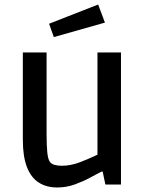

<svg xmlns="http://www.w3.org/2000/svg" viewBox="-20 -816 650 849"><path d="M233 13Q185 13 151 -9Q117 -31 99 -77.5Q81 -124 81 -198V-584H186V-224Q186 -173 189 -143Q192 -113 200 -101Q207 -91 221 -87Q235 -83 253 -83Q293 -83 334.5 -99Q376 -115 411 -132V-584H515V0H446L434 -57H428Q409 -47 378.5 -30.5Q348 -14 311 -0.5Q274 13 233 13ZM218 -652 197 -711 414 -796 444 -716Z"/></svg>

Font: Ruda SemiBold
Style: Regular
Weight: 600
Designer: Mariela Monsalve and Angelina Sanchez
Foundry: Mariela Monsalve and Angelina Sanchez
Version: Version 2.001